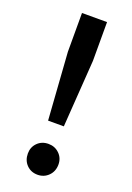

<svg xmlns="http://www.w3.org/2000/svg" viewBox="-138 -753 560 814"><g transform="rotate(20 141.5 -345.5)"><path d="M106 -222 85 -525V-700H198V-525L177 -222ZM142 9Q112 9 92.5 -11Q73 -31 73 -62Q73 -91 92.5 -110.5Q112 -130 142 -130Q171 -130 191 -110.5Q211 -91 211 -62Q211 -31 191 -11Q171 9 142 9Z"/></g></svg>

Font: REM
Style: Regular
Weight: 400
Designer: Octavio Pardo
Foundry: Ashler Design
Version: Version 1.005;gftools[0.9.28]